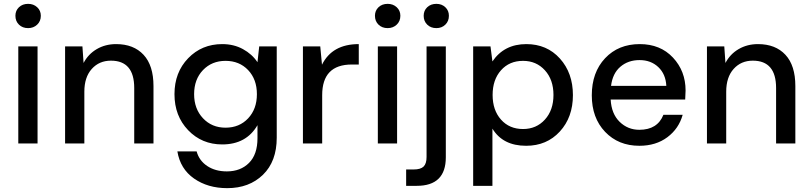

<svg xmlns="http://www.w3.org/2000/svg" viewBox="-20 -745 4210 997"><path d="M75 0V-504H175V0ZM126 -599Q97 -599 78.5 -617Q60 -635 60 -663Q60 -690 78.5 -707.5Q97 -725 126 -725Q154 -725 173 -707.5Q192 -690 192 -663Q192 -635 173 -617Q154 -599 126 -599Z M318 0V-504H408L414 -418Q438 -464 482.5 -490Q527 -516 583 -516Q674 -516 725.5 -460.5Q777 -405 777 -298V0H677V-288Q677 -430 556 -430Q495 -430 456.5 -387Q418 -344 418 -269V0Z M1160 232Q1059 232 987.5 182Q916 132 901 41H1001Q1014 89 1056 117Q1098 145 1158 145Q1229 145 1273 101Q1317 57 1317 -27V-95Q1259 5 1134 5Q1028 5 957 -69Q886 -143 886 -256Q886 -369 957 -442.5Q1028 -516 1134 -516Q1194 -516 1241.5 -490Q1289 -464 1317 -422L1326 -504H1417V-30Q1417 93 1345.5 162.5Q1274 232 1160 232ZM1151 -82Q1223 -82 1268.5 -130.5Q1314 -179 1314 -256Q1314 -333 1268.5 -381Q1223 -429 1151 -429Q1080 -429 1034 -381Q988 -333 988 -256Q988 -180 1034 -131Q1080 -82 1151 -82Z M1553 0V-504H1643L1652 -409Q1705 -516 1843 -516V-410H1807Q1653 -410 1653 -251V0Z M1942 0V-504H2042V0ZM1993 -599Q1964 -599 1945.5 -617Q1927 -635 1927 -663Q1927 -690 1945.5 -707.5Q1964 -725 1993 -725Q2021 -725 2040 -707.5Q2059 -690 2059 -663Q2059 -635 2040 -617Q2021 -599 1993 -599Z M2089 220V135H2128Q2164 135 2179.5 120Q2195 105 2195 70V-504H2295V72Q2295 220 2144 220ZM2246 -599Q2217 -599 2198.5 -617Q2180 -635 2180 -663Q2180 -690 2198.5 -707.5Q2217 -725 2246 -725Q2274 -725 2292.5 -707.5Q2311 -690 2311 -663Q2311 -635 2292.5 -617Q2274 -599 2246 -599Z M2437 220V-504H2527L2537 -426Q2598 -516 2713 -516Q2820 -516 2887.5 -441Q2955 -366 2955 -251Q2955 -136 2887 -62Q2819 12 2712 12Q2591 12 2537 -77V220ZM2696 -75Q2765 -75 2809.5 -124Q2854 -173 2854 -252Q2854 -331 2809.5 -380Q2765 -429 2696 -429Q2625 -429 2581.5 -380Q2538 -331 2538 -252Q2538 -173 2581.5 -124Q2625 -75 2696 -75Z M3300 12Q3191 12 3122 -60.5Q3053 -133 3053 -250Q3053 -369 3122 -442.5Q3191 -516 3302 -516Q3409 -516 3474.5 -446Q3540 -376 3540 -275L3538 -228H3151Q3155 -154 3197.5 -112.5Q3240 -71 3300 -71Q3394 -71 3425 -149H3525Q3505 -77 3445.5 -32.5Q3386 12 3300 12ZM3153 -299H3440Q3437 -360 3398.5 -396.5Q3360 -433 3301 -433Q3242 -433 3201.5 -398.5Q3161 -364 3153 -299Z M3651 0V-504H3741L3747 -418Q3771 -464 3815.5 -490Q3860 -516 3916 -516Q4007 -516 4058.5 -460.5Q4110 -405 4110 -298V0H4010V-288Q4010 -430 3889 -430Q3828 -430 3789.5 -387Q3751 -344 3751 -269V0Z"/></svg>

Font: AWOL-DM Medium
Style: Regular
Weight: 500
Designer: Colophon Foundry, Jonny Pinhorn, Mikhail Sharanda
Foundry: Colophon Foundry
Version: Version 1.000;Glyphs 3.2.3 (3260)